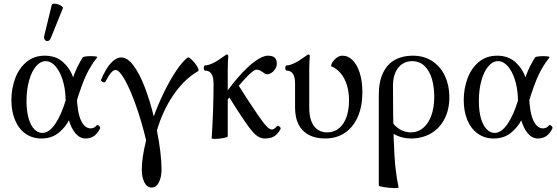

<svg xmlns="http://www.w3.org/2000/svg" viewBox="-20 -718 2934 1011"><path d="M40 -190.9Q40 -252 60.1 -305.4Q80.1 -358.9 119.6 -391.8Q159.2 -424.8 215.8 -424.8Q274.4 -424.8 311.8 -391.1Q349.1 -357.4 366 -308.8Q382.8 -260.3 384.3 -212.4Q387.2 -124.5 406.7 -83.3Q426.3 -42 457.5 -42Q466.8 -42 475.1 -46.1Q483.4 -50.3 489.3 -58.1Q491.7 -61 496.6 -58.6Q501.5 -56.2 505.1 -51.3Q508.8 -46.4 507.3 -43Q495.1 -16.1 475.8 -2.4Q456.5 11.2 431.2 11.2Q400.9 11.2 377.7 -15.4Q354.5 -42 340.8 -91.8Q327.1 -141.6 324.7 -210.4Q322.8 -256.3 309.1 -299.3Q295.4 -342.3 272.2 -369.1Q249 -396 220.7 -396Q192.9 -396 169.7 -368.9Q146.5 -341.8 133.1 -293.7Q119.6 -245.6 119.6 -186Q119.6 -131.8 130.9 -94Q142.1 -56.2 160.9 -37.1Q179.7 -18.1 202.1 -18.1Q238.8 -18.1 271 -65.7Q303.2 -113.3 327.1 -193.4Q354.5 -283.7 371.1 -327.4Q387.7 -371.1 415.5 -415.5Q418.5 -419.9 438.7 -421.6Q459 -423.3 477.1 -421.6Q495.1 -419.9 491.7 -415.5Q459.5 -376 435.3 -325.7Q411.1 -275.4 383.8 -185.5Q367.2 -130.9 345.5 -88.6Q323.7 -46.4 287.4 -17.6Q251 11.2 198.2 11.2Q149.9 11.2 114 -14.4Q78.1 -40 59.1 -85.9Q40 -131.8 40 -190.9ZM212.9 -529.3 252.4 -691.4Q254.4 -699.7 270.3 -698.2Q286.1 -696.8 300 -688.7Q314 -680.7 310.5 -672.9L247.6 -518.1Q242.2 -504.4 232.4 -502.2Q222.7 -500 216.3 -508.3Q210 -516.6 212.9 -529.3Z M726.6 174.3Q726.6 112.8 749.5 21Q726.1 -77.1 695.8 -162.6Q665.5 -248 636.7 -298.8Q607.9 -349.6 588.4 -349.6Q577.1 -349.6 563.7 -333.7Q550.3 -317.9 534.7 -286.6Q532.7 -283.2 526.6 -284.4Q520.5 -285.6 515.6 -289.8Q510.7 -293.9 512.2 -297.9Q536.6 -356 563.7 -385.7Q590.8 -415.5 619.1 -415.5Q651.4 -415.5 683.1 -372.8Q714.8 -330.1 741.9 -259.8Q769 -189.5 789.6 -105.5Q814.9 -173.8 845.9 -236.8Q877 -299.8 908.7 -346.7Q940.4 -393.6 967.8 -415Q973.1 -419.4 990.2 -403.1Q1007.3 -386.7 1018.8 -367.2Q1030.3 -347.7 1022.9 -343.3Q950.2 -301.3 893.3 -218Q836.4 -134.8 806.2 -30.8Q817.9 26.9 824.2 80.3Q830.6 133.8 830.6 174.3Q830.6 214.8 816.7 242.2Q802.7 269.5 778.3 269.5Q753.9 269.5 740.2 242.2Q726.6 214.8 726.6 174.3Z M1104.5 -278.8Q1104.5 -301.3 1099.4 -316.2Q1094.2 -331.1 1084.5 -338.6Q1074.7 -346.2 1059.6 -346.2Q1055.2 -346.2 1053.7 -353Q1052.2 -359.9 1054 -366.7Q1055.7 -373.5 1059.6 -373.5Q1076.2 -373.5 1102.1 -386Q1127.9 -398.4 1154.8 -418.9Q1163.1 -425.3 1168.2 -428.2Q1173.3 -431.2 1176.3 -431.2Q1179.2 -431.2 1180.7 -427.7Q1182.1 -424.3 1182.1 -417.5Q1180.2 -400.9 1179.7 -380.9Q1179.2 -360.8 1179.2 -342.3V0Q1179.2 4.4 1158 8.5Q1136.7 12.7 1115.7 13.4Q1094.7 14.2 1094.7 9.8Q1104.5 -145 1104.5 -278.8ZM1390.6 -424.8Q1415 -424.8 1426.3 -414.6Q1437.5 -404.3 1437.5 -382.8Q1437.5 -368.2 1429.4 -355.2Q1421.4 -342.3 1409.7 -334.7Q1397.9 -327.1 1388.2 -327.1Q1381.8 -327.1 1376.5 -329.6Q1371.1 -332 1364.3 -337.4Q1355 -344.2 1347.4 -347.7Q1339.8 -351.1 1329.6 -351.1Q1320.8 -351.1 1299.1 -332.3Q1277.3 -313.5 1238.8 -268.3Q1200.2 -223.1 1145.5 -149.4L1127 -166.5Q1181.6 -251 1232.4 -309.1Q1283.2 -367.2 1323.5 -396Q1363.8 -424.8 1390.6 -424.8ZM1271 -76.2Q1225.1 -143.1 1178.7 -219.2L1229 -279.8Q1273.4 -207.5 1335.9 -115.7Q1365.7 -71.8 1382.6 -54Q1399.4 -36.1 1411.6 -36.1Q1418.5 -36.1 1424.6 -40.5Q1430.7 -44.9 1438.5 -53.7Q1440.9 -56.6 1446.8 -54.4Q1452.6 -52.2 1456.1 -47.4Q1459.5 -42.5 1456.5 -37.1Q1447.3 -20 1435.5 -9.3Q1423.8 1.5 1409.2 6.3Q1394.5 11.2 1376 11.2Q1357.9 11.2 1342.5 2.9Q1327.1 -5.4 1310.5 -23.9Q1293.9 -42.5 1271 -76.2Z M1533.7 -150.9V-278.8Q1533.7 -301.3 1528.6 -316.2Q1523.4 -331.1 1513.7 -338.6Q1503.9 -346.2 1488.8 -346.2Q1484.4 -346.2 1482.9 -353Q1481.4 -359.9 1483.2 -366.7Q1484.9 -373.5 1488.8 -373.5Q1505.4 -373.5 1531.2 -386Q1557.1 -398.4 1584 -418.9Q1592.3 -425.3 1597.4 -428.2Q1602.5 -431.2 1605.5 -431.2Q1608.4 -431.2 1609.9 -427.7Q1611.3 -424.3 1611.3 -417.5Q1609.4 -400.9 1608.9 -380.9Q1608.4 -360.8 1608.4 -342.3V-150.9Q1608.4 -88.4 1633.1 -54.7Q1657.7 -21 1703.6 -21Q1738.3 -21 1764.2 -41.7Q1790 -62.5 1804 -100.6Q1817.9 -138.7 1817.9 -190.4Q1817.9 -233.9 1806.4 -270.5Q1794.9 -307.1 1773.7 -332.5Q1752.4 -357.9 1723.6 -369.1Q1723.6 -380.9 1732.9 -394Q1742.2 -407.2 1755.9 -416Q1769.5 -424.8 1782.7 -424.8Q1813.5 -424.8 1837.4 -400.4Q1861.3 -376 1874.8 -332.3Q1888.2 -288.6 1888.2 -232.9Q1888.2 -158.7 1864.3 -103.5Q1840.3 -48.3 1796.1 -18.6Q1752 11.2 1692.4 11.2Q1641.6 11.2 1606 -7.6Q1570.3 -26.4 1552 -62.7Q1533.7 -99.1 1533.7 -150.9Z M1974.6 258.8V-217.3Q1974.6 -289.6 1997.6 -335.7Q2020.5 -381.8 2060.3 -403.3Q2100.1 -424.8 2152.8 -424.8Q2213.9 -424.8 2257.6 -395.3Q2301.3 -365.7 2323.7 -316.2Q2346.2 -266.6 2346.2 -207Q2346.2 -140.6 2320.3 -91.1Q2294.4 -41.5 2248.5 -15.1Q2202.6 11.2 2145 11.2Q2103.5 11.2 2068.4 -4.9Q2033.2 -21 2004.9 -50.8L2041.5 -79.6Q2060.5 -51.3 2086.7 -36.1Q2112.8 -21 2144.5 -21Q2179.7 -21 2207.3 -43.5Q2234.9 -65.9 2250.7 -108.4Q2266.6 -150.9 2266.6 -208.5Q2266.6 -260.3 2254.2 -302.7Q2241.7 -345.2 2215.3 -370.6Q2189 -396 2149.9 -396Q2121.6 -396 2098.9 -381.6Q2076.2 -367.2 2062.7 -337.9Q2049.3 -308.6 2049.3 -265.6Q2049.3 -91.8 2053 11Q2056.6 113.8 2062.7 167.2Q2068.8 220.7 2078.6 268.6Q2079.6 272.9 2053.5 272.2Q2027.3 271.5 2001 267.3Q1974.6 263.2 1974.6 258.8Z M2421.9 -190.9Q2421.9 -252 2441.9 -305.4Q2461.9 -358.9 2501.5 -391.8Q2541 -424.8 2597.7 -424.8Q2656.2 -424.8 2693.6 -391.1Q2731 -357.4 2747.8 -308.8Q2764.6 -260.3 2766.1 -212.4Q2769 -124.5 2788.6 -83.3Q2808.1 -42 2839.4 -42Q2848.6 -42 2856.9 -46.1Q2865.2 -50.3 2871.1 -58.1Q2873.5 -61 2878.4 -58.6Q2883.3 -56.2 2887 -51.3Q2890.6 -46.4 2889.2 -43Q2877 -16.1 2857.7 -2.4Q2838.4 11.2 2813 11.2Q2782.7 11.2 2759.5 -15.4Q2736.3 -42 2722.7 -91.8Q2709 -141.6 2706.5 -210.4Q2704.6 -256.3 2690.9 -299.3Q2677.2 -342.3 2654.1 -369.1Q2630.9 -396 2602.5 -396Q2574.7 -396 2551.5 -368.9Q2528.3 -341.8 2514.9 -293.7Q2501.5 -245.6 2501.5 -186Q2501.5 -131.8 2512.7 -94Q2523.9 -56.2 2542.7 -37.1Q2561.5 -18.1 2584 -18.1Q2620.6 -18.1 2652.8 -65.7Q2685.1 -113.3 2709 -193.4Q2736.3 -283.7 2752.9 -327.4Q2769.5 -371.1 2797.4 -415.5Q2800.3 -419.9 2820.6 -421.6Q2840.8 -423.3 2858.9 -421.6Q2877 -419.9 2873.5 -415.5Q2841.3 -376 2817.1 -325.7Q2793 -275.4 2765.6 -185.5Q2749 -130.9 2727.3 -88.6Q2705.6 -46.4 2669.2 -17.6Q2632.8 11.2 2580.1 11.2Q2531.7 11.2 2495.8 -14.4Q2460 -40 2440.9 -85.9Q2421.9 -131.8 2421.9 -190.9Z"/></svg>

Font: Junicode Two Beta VF
Style: Regular
Weight: 400
Designer: Peter S. Baker
Foundry: Briery Creek Software
Version: Version 1.031 beta; ttfautohint (v1.8.1.43-b0c9)